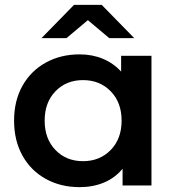

<svg xmlns="http://www.w3.org/2000/svg" viewBox="-20 -764 721 791"><path d="M604 -534V0H485V-69Q454 -31 408.5 -12Q363 7 308 7Q230 7 168.5 -27Q107 -61 72.5 -123Q38 -185 38 -267Q38 -349 72.5 -410.5Q107 -472 168.5 -506Q230 -540 308 -540Q360 -540 403.5 -522Q447 -504 479 -469V-534ZM481 -267Q481 -342 436 -388Q391 -434 322 -434Q253 -434 208.5 -388Q164 -342 164 -267Q164 -192 208.5 -146Q253 -100 322 -100Q391 -100 436 -146Q481 -192 481 -267ZM430 -607 342 -681 254 -607H151L285 -744H399L533 -607Z"/></svg>

Font: mBank SemiBold
Style: Regular
Weight: 600
Designer: Julieta Ulanovsky
Foundry: Julieta Ulanovsky
Version: Version 7.200